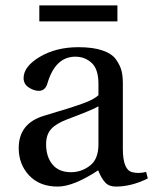

<svg xmlns="http://www.w3.org/2000/svg" viewBox="-20 -676 565 708"><path d="M125 -597V-656H413V-597ZM49 -130Q49 -221 142 -249Q157 -254 189.5 -263.5Q222 -273 240.5 -279Q259 -285 283 -293.5Q307 -302 321.5 -310Q336 -318 343 -325V-367Q343 -421 318 -444Q293 -467 258 -467Q184 -467 155 -369Q147 -341 123 -341Q105 -341 86 -353.5Q67 -366 67 -388Q67 -431 127 -466.5Q187 -502 269 -502Q323 -502 358 -490Q393 -478 408 -456.5Q423 -435 428 -415.5Q433 -396 433 -369V-127Q433 -49 468 -41Q489 -35 519 -42L525 -18Q465 12 407 12Q382 12 368 -3Q354 -18 342 -48Q251 12 193 12Q126 12 87.5 -29Q49 -70 49 -130ZM150 -144Q150 -98 173.5 -69.5Q197 -41 242 -41Q280 -41 311.5 -65Q343 -89 343 -143V-284Q324 -272 228 -236Q186 -220 168 -199.5Q150 -179 150 -144Z"/></svg>

Font: Linguistics Pro
Style: Regular
Weight: 400
Designer: Stefan Peev, Context Ltd
Foundry: Stefan Peev, Context Ltd
Version: Version 001.000